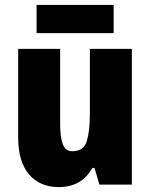

<svg xmlns="http://www.w3.org/2000/svg" viewBox="-20 -752 611 782"><path d="M517 -553V0H385L365 -68H356Q313 10 219 10Q143 10 98.5 -41.5Q54 -93 54 -193V-553H225V-248Q225 -192 236 -164Q247 -136 274 -136Q321 -136 333.5 -177Q346 -218 346 -289V-553ZM443 -732V-617H129V-732Z"/></svg>

Font: Noto Sans Kannada Condensed Black
Style: Regular
Weight: 900
Width: 3
Designer: Jelle Bosma - Monotype Design Team
Foundry: Monotype Imaging Inc.
Version: Version 2.005; ttfautohint (v1.8.4.7-5d5b)